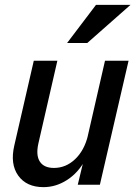

<svg xmlns="http://www.w3.org/2000/svg" viewBox="-20 -760 557 790"><path d="M159 10Q89 10 55 -37.5Q21 -85 39 -162L119 -510H216L138 -170Q127 -121 144 -95Q161 -69 202 -69Q251 -69 289 -105Q327 -141 342 -203L331 -103Q302 -49 256 -19.5Q210 10 159 10ZM300 0 326 -108H320L412 -510H509L391 0ZM339 -583H256L375 -740H517Z"/></svg>

Font: Instrument Sans SemiCondensed Medium
Style: Italic
Weight: 500
Width: 4
Italic angle: -13°
Designer: Rodrigo Fuenzalida
Foundry: fragTYPE
Version: Version 1.000;gftools[0.9.28]